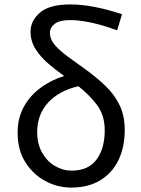

<svg xmlns="http://www.w3.org/2000/svg" viewBox="-20 -829 634 862"><path d="M299.8 13.2Q238.3 13.2 183.3 -16.4Q128.4 -45.9 93.8 -100.8Q59.1 -155.8 59.1 -232.9Q59.1 -298.8 86.9 -349.4Q114.7 -399.9 162.1 -434.8Q209.5 -469.7 268.1 -487.8Q229 -515.6 194.6 -545.4Q160.2 -575.2 138.7 -610.1Q117.2 -645 117.2 -687Q117.2 -736.3 159.9 -772.7Q202.6 -809.1 294.9 -809.1Q396 -809.1 527.8 -765.1L505.9 -692.9Q437 -717.8 385.5 -728.3Q334 -738.8 293.9 -738.8Q246.6 -738.8 225.3 -721.7Q204.1 -704.6 204.1 -682.1Q204.1 -652.3 226.6 -626.5Q249 -600.6 286.1 -573.7Q323.2 -546.9 367.2 -515.1Q414.1 -481 453.4 -443.4Q492.7 -405.8 516.4 -357.9Q540 -310.1 540 -245.1Q540 -168 511.7 -109.9Q483.4 -51.8 429.7 -19.3Q376 13.2 299.8 13.2ZM332 -441.9Q245.1 -421.9 196 -368.4Q147 -314.9 147 -235.8Q147 -182.6 168.9 -143.8Q190.9 -105 226.3 -84Q261.7 -63 301.8 -63Q376.5 -63 413.3 -112.5Q450.2 -162.1 450.2 -244.1Q450.2 -311.5 415.5 -357.7Q380.9 -403.8 332 -441.9Z"/></svg>

Font: Source Han Sans CN
Style: Regular
Weight: 400
Designer: Ryoko NISHIZUKA  (kana, bopomofo & ideographs); Paul D. Hunt (Latin, Greek & Cyrillic); Sandoll Communications , Soo-you
Foundry: Adobe
Version: Version 2.004;hotconv 1.0.118;makeotfexe 2.5.65603